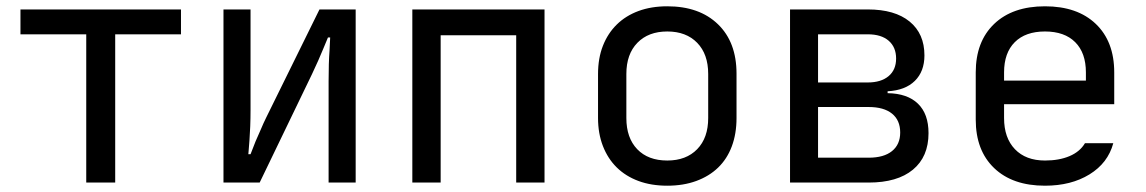

<svg xmlns="http://www.w3.org/2000/svg" viewBox="-20 -580 3640 610"><path d="M45 -550H555V-471H346V0H254V-471H45Z M690 -550H776V-230Q776 -204 775 -178.5Q774 -153 772.5 -133.5Q771 -114 770 -102Q769 -90 769 -90H776Q784 -110 792 -131Q800 -148 808.5 -168.5Q817 -189 826 -207L995 -550H1110V0H1024V-322Q1024 -381 1027 -420Q1028 -442 1029 -461H1022Q1015 -444 1007 -425Q1000 -408 991 -387.5Q982 -367 971 -344L805 0H690Z M1290 0V-550H1710V0H1620V-468H1380V0Z M1970 -205Q1970 -142 2004.5 -106Q2039 -70 2100 -70Q2160 -70 2195 -106Q2230 -142 2230 -205V-345Q2230 -408 2195 -444Q2160 -480 2100 -480Q2040 -480 2005 -444Q1970 -408 1970 -345ZM1880 -345Q1880 -395 1895.5 -434.5Q1911 -474 1939.5 -502Q1968 -530 2008.5 -545Q2049 -560 2100 -560Q2202 -560 2261 -503Q2320 -446 2320 -346V-205Q2320 -155 2305 -115Q2290 -75 2261.5 -47.5Q2233 -20 2192 -5Q2151 10 2100 10Q2049 10 2008.5 -5Q1968 -20 1939.5 -48Q1911 -76 1895.5 -116Q1880 -156 1880 -205Z M2737 -550Q2823 -550 2870 -511.5Q2917 -473 2917 -404Q2917 -353 2886.5 -323Q2856 -293 2800 -290V-284Q2863 -283 2896.5 -250.5Q2930 -218 2930 -157Q2930 -82 2880.5 -41Q2831 0 2740 0H2490V-550ZM2579 -240V-79H2740Q2788 -79 2814 -100Q2840 -121 2840 -159Q2840 -198 2814 -219Q2788 -240 2740 -240ZM2737 -318Q2779 -318 2803 -338Q2827 -358 2827 -394Q2827 -430 2803.5 -450.5Q2780 -471 2737 -471H2579V-318Z M3300 10Q3197 10 3138.5 -46Q3080 -102 3080 -200V-350Q3080 -448 3138.5 -504Q3197 -560 3300 -560Q3403 -560 3461.5 -504Q3520 -448 3520 -350V-249H3170V-205Q3170 -142 3204.5 -106Q3239 -70 3300 -70Q3345 -70 3378 -84Q3411 -98 3427 -125H3517Q3500 -62 3441.5 -26Q3383 10 3300 10ZM3430 -324V-350Q3430 -412 3396 -446Q3362 -480 3300 -480Q3238 -480 3204 -446Q3170 -412 3170 -350V-324Z"/></svg>

Font: JetBrainsMono NF
Style: Regular
Weight: 400
Monospace: yes
Designer: Philipp Nurullin, Konstantin Bulenkov
Foundry: JetBrains
Version: Version 1.0.2; ttfautohint (v1.8.3)